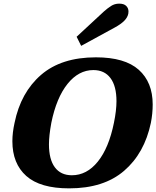

<svg xmlns="http://www.w3.org/2000/svg" viewBox="-20 -1025 859 1055"><path d="M401 -823 551 -962Q570 -979 590 -992Q610 -1005 635 -1005Q661 -1005 673.5 -992.5Q686 -980 686 -962Q686 -954 685 -950Q681 -929 662.5 -910.5Q644 -892 611 -874L426 -773ZM48 -249Q48 -296 60 -350Q94 -517 205.5 -613.5Q317 -710 507 -710Q666 -710 742.5 -641.5Q819 -573 819 -451Q819 -401 809 -350Q774 -183 662 -86.5Q550 10 360 10Q201 10 124.5 -58Q48 -126 48 -249ZM606 -350Q620 -418 620 -469Q620 -552 587 -596Q554 -640 493 -640Q412 -640 351 -564Q290 -488 262 -350Q249 -279 249 -232Q249 -149 281.5 -105.5Q314 -62 375 -62Q457 -62 517.5 -137Q578 -212 606 -350Z"/></svg>

Font: Taviraj Black
Style: Italic
Weight: 900
Italic angle: -12°
Designer: Katatrad Team
Foundry: CadsonDemak
Version: Version 1.001